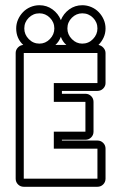

<svg xmlns="http://www.w3.org/2000/svg" viewBox="-20 -715 492 735"><path d="M42 -606Q42 -624 49 -640Q56 -656 68 -668.5Q80 -681 96.5 -688Q113 -695 131 -695Q159 -695 181 -679Q203 -663 213 -638Q223 -663 245 -679Q267 -695 295 -695Q313 -695 329.5 -688Q346 -681 358 -668.5Q370 -656 377 -640Q384 -624 384 -606Q384 -587 376.5 -571Q369 -555 357 -543Q368 -541 376 -532Q384 -523 384 -512V-397Q384 -385 375 -376Q366 -367 353 -367H217V-356H307Q320 -356 329 -347Q338 -338 338 -325V-211Q338 -198 329 -189Q320 -180 307 -180H217V-177H353Q366 -177 375 -168Q384 -159 384 -146V-31Q384 -18 375 -9Q366 0 353 0H71Q58 0 49 -9Q40 -18 40 -31V-512Q40 -524 48.5 -533Q57 -542 69 -543Q42 -568 42 -606ZM71 -31H353V-146H186V-211H307V-325H186V-397H353V-512H71ZM238 -606Q238 -583 255 -565.5Q272 -548 295 -548Q319 -548 336 -565.5Q353 -583 353 -606Q353 -630 336 -647Q319 -664 295 -664Q272 -664 255 -647Q238 -630 238 -606ZM73 -606Q73 -583 90 -565.5Q107 -548 131 -548Q154 -548 171 -565.5Q188 -583 188 -606Q188 -630 171 -647Q154 -664 131 -664Q107 -664 90 -647Q73 -630 73 -606ZM234 -543Q219 -556 213 -574Q205 -554 192 -543Z"/></svg>

Font: Lichte PostBus
Style: Regular
Weight: 400
Designer: Peter Wiegel
Version: Version 1.001